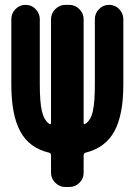

<svg xmlns="http://www.w3.org/2000/svg" viewBox="-20 -750 540 770"><path d="M418 -730.5Q441.4 -730.5 458 -713.4Q474.6 -696.3 474.6 -672.9V-410.2Q474.6 -289.1 438.5 -223.1Q402.3 -157.2 323.2 -137.7Q315.4 -135.7 315.4 -127V-56.6Q315.4 -33.2 298.3 -16.6Q281.2 0 257.8 0H242.2Q218.8 0 201.7 -17.1Q184.6 -34.2 184.6 -56.6V-127Q184.6 -135.7 176.8 -137.7Q97.7 -156.2 61.5 -222.7Q25.4 -289.1 25.4 -410.2V-672.9Q25.4 -696.3 42 -713.4Q58.6 -730.5 82 -730.5H83Q106.4 -730.5 123 -713.4Q139.6 -696.3 139.6 -672.9V-410.2Q139.6 -340.8 147.9 -304.7Q156.2 -268.6 176.8 -253.9Q184.6 -249 184.6 -256.8V-672.9Q184.6 -696.3 201.7 -713.4Q218.8 -730.5 242.2 -730.5H257.8Q281.2 -730.5 298.3 -713.4Q315.4 -696.3 315.4 -672.9V-256.8Q315.4 -249 323.2 -253.9Q344.7 -268.6 352.5 -304.7Q360.4 -340.8 360.4 -410.2V-672.9Q360.4 -696.3 377 -713.4Q393.6 -730.5 417 -730.5Z"/></svg>

Font: Rounded Mgen+ 1m bold
Style: Bold
Weight: 700
Designer: [Source Han Sans]
Ryoko NISHIZUKA  (kana & ideographs); Paul D. Hunt (Latin, Greek & Cyrillic); Wenlong ZHANG  (bopomofo
Version: Version 1.059.20150602